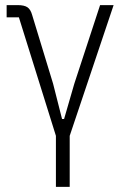

<svg xmlns="http://www.w3.org/2000/svg" viewBox="-20 -532 483 752"><path d="M199 200V0L54 -464H6V-512H49Q75 -512 87.5 -503.5Q100 -495 106 -473L188 -204L223 -66H231L271 -204L372 -512H425L253 0V200Z"/></svg>

Font: IBM Plex Sans Condensed Light
Style: Regular
Weight: 300
Width: 3
Designer: Mike Abbink, Paul van der Laan, Pieter van Rosmalen
Foundry: Bold Monday
Version: Version 3.201